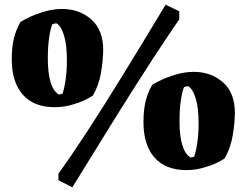

<svg xmlns="http://www.w3.org/2000/svg" viewBox="-20 -710 1047 815"><path d="M212 -255Q124 -255 77 -308Q30 -361 30 -458Q30 -510 39 -547Q48 -584 67 -617Q109 -642 150 -655Q198 -672 243 -672Q317 -672 367.5 -627.5Q418 -583 418 -498Q418 -458 409 -403Q400 -348 374 -304Q337 -280 294 -268Q255 -255 212 -255ZM229 -309Q239 -309 245 -312Q253 -333 258.5 -371Q264 -409 264 -455Q264 -518 252 -558.5Q240 -599 220 -611Q211 -611 202 -607Q194 -588 188.5 -549.5Q183 -511 183 -463Q183 -338 229 -309ZM287 85 228 55V27Q283 -49 348 -148.5Q413 -248 495 -381Q577 -514 683 -690L741 -662V-628Q695 -562 625 -454.5Q555 -347 469 -209Q383 -71 287 85ZM771 12Q683 12 636 -41Q589 -94 589 -191Q589 -243 598 -280Q607 -317 626 -350Q668 -375 709 -388Q757 -405 802 -405Q876 -405 926.5 -360.5Q977 -316 977 -231Q977 -191 968 -136Q959 -81 933 -37Q896 -13 853 -1Q814 12 771 12ZM788 -42Q798 -42 804 -45Q812 -66 817.5 -104Q823 -142 823 -188Q823 -251 811 -291.5Q799 -332 779 -344Q770 -344 761 -340Q753 -321 747.5 -282.5Q742 -244 742 -196Q742 -71 788 -42Z"/></svg>

Font: Labrada Black
Style: Regular
Weight: 900
Designer: Mercedes Jáuregui
Foundry: Omnibus-Type Team
Version: Version 1.000; ttfautohint (v1.8.4.7-5d5b)